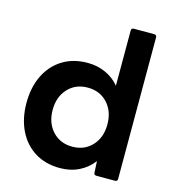

<svg xmlns="http://www.w3.org/2000/svg" viewBox="-112 -844 865 949"><g transform="rotate(15 320.5 -370.0)"><path d="M280 10Q206 10 151.5 -24Q97 -58 67.5 -119Q38 -180 38 -259Q38 -339 67.5 -399.5Q97 -460 151.5 -494Q206 -528 280 -528Q331 -528 373 -508.5Q415 -489 443 -455V-737Q443 -750 456 -750H560Q573 -750 573 -737V-13Q573 0 560 0H466Q452 0 452 -13L449 -71Q421 -33 377.5 -11.5Q334 10 280 10ZM312 -108Q374 -108 413 -150Q452 -192 452 -259Q452 -326 413 -368Q374 -410 312 -410Q250 -410 211 -368Q172 -326 172 -259Q172 -192 211 -150Q250 -108 312 -108Z"/></g></svg>

Font: LINE Seed Sans
Style: Bold
Weight: 700
Designer: LINE VX Design & Dalton Maag Ltd & Sandoll Inc
Foundry: Dalton Maag Ltd
Version: Version 1.003